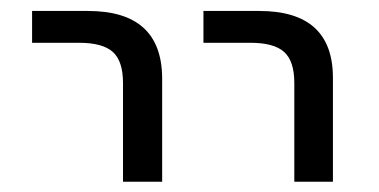

<svg xmlns="http://www.w3.org/2000/svg" viewBox="-20 -540 708 359"><path d="M360.4 -460V-519.5H464.8Q602.5 -519.5 602.5 -394.5V-200.2H530.3V-384.8Q530.3 -425.8 511.2 -442.9Q492.2 -460 448.2 -460ZM40 -460V-519.5H144.5Q282.2 -519.5 283.2 -394.5V-200.2H210V-384.8Q210 -425.8 190.9 -442.9Q171.9 -460 127.9 -460Z"/></svg>

Font: Gen Shin Gothic Normal
Style: Regular
Weight: 300
Designer: [Source Han Sans]
Ryoko NISHIZUKA  (kana & ideographs); Paul D. Hunt (Latin, Greek & Cyrillic); Wenlong ZHANG  (bopomofo
Version: Version 1.002.20150607